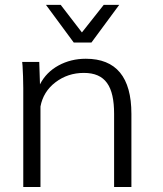

<svg xmlns="http://www.w3.org/2000/svg" viewBox="-20 -749 651 769"><path d="M142.1 0V-322.3C149.4 -361.8 169.4 -394.5 202.1 -419.4C234.9 -444.3 272.5 -457 315.9 -457C401.9 -457 437 -403.8 437 -293V0H506.3V-293C506.3 -439.9 445.3 -513.7 323.7 -513.7C284.2 -513.7 247.6 -504.9 214.4 -486.8C181.6 -468.8 156.7 -443.8 140.1 -411.1L137.2 -501H68.8L70.3 -485.4C70.8 -474.6 71.8 -460.4 72.3 -442.9C72.8 -425.8 73.2 -410.2 73.2 -396V0ZM346.2 -578.6 457.5 -729.5H395.5L308.1 -619.1L223.1 -729.5H164.1L275.4 -578.6Z"/></svg>

Font: Ride Light
Style: Regular
Weight: 300
Version: Version 3.000